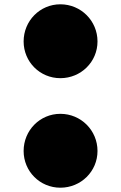

<svg xmlns="http://www.w3.org/2000/svg" viewBox="-20 -852 564 894"><path d="M261 -832C166 -832 90 -755 90 -659C90 -564 166 -488 261 -488C357 -488 434 -564 434 -659C434 -755 357 -832 261 -832ZM261 -322C166 -322 90 -245 90 -149C90 -54 166 22 261 22C357 22 434 -54 434 -149C434 -245 357 -322 261 -322Z"/></svg>

Font: Hussar Dziwak
Style: Regular
Weight: 400
Version: Version 1.022